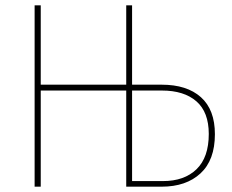

<svg xmlns="http://www.w3.org/2000/svg" viewBox="-20 -701 871 721"><path d="M787 -197Q787 -100 733 -50Q679 0 587 0H454V-361H133V0H110V-681H133V-383H454V-681H476V-383H587Q682 -383 734.5 -336Q787 -289 787 -197ZM764 -198Q764 -280 717.5 -320.5Q671 -361 588 -361H476V-21H592Q672 -21 718 -65.5Q764 -110 764 -198Z"/></svg>

Font: Fira Sans Condensed Thin
Style: Regular
Weight: 250
Width: 3
Designer: Carrois Corporate & Edenspiekermann AG
Foundry: Carrois Corporate GbR & Edenspiekermann AG
Version: Version 4.203